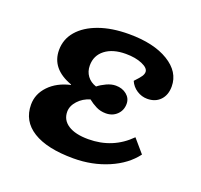

<svg xmlns="http://www.w3.org/2000/svg" viewBox="-102 -652 816 780"><g transform="rotate(20 306.5 -262.0)"><path d="M289 14Q175 14 114 -24Q53 -62 53 -133Q53 -179 87 -214.5Q121 -250 178 -263V-265Q84 -299 84 -380Q84 -427 114.5 -462.5Q145 -498 200.5 -518Q256 -538 330 -538Q437 -538 501 -499Q565 -460 565 -397Q565 -360 544 -338Q523 -316 488 -316Q464 -316 443 -329.5Q422 -343 412 -366Q432 -387 438.5 -397Q445 -407 445 -416Q445 -433 416 -445.5Q387 -458 345 -458Q289 -458 256 -432.5Q223 -407 223 -364Q223 -338 237 -319Q251 -300 276 -292Q291 -304 311.5 -313.5Q332 -323 351 -323Q379 -323 398 -307.5Q417 -292 417 -268Q417 -240 398 -221.5Q379 -203 350 -203Q327 -203 308 -212.5Q289 -222 273 -235Q242 -226 221.5 -203.5Q201 -181 201 -156Q201 -120 232 -100Q263 -80 319 -80Q425 -80 497 -153L546 -96Q508 -45 439 -15.5Q370 14 289 14Z"/></g></svg>

Font: Literata 7pt
Style: Bold Italic
Weight: 700
Italic angle: -2°
Designer: Latin by Veronika Burian and Jose Scaglione. Greek by Irene Vlachou. Cyrillic by Vera Evstafieva
Foundry: TypeTogether
Version: Version 3.002